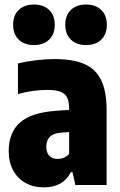

<svg xmlns="http://www.w3.org/2000/svg" viewBox="-20 -819 533 850"><path d="M452 -330.5V0H313.5L301 -56.5H293.5Q259.5 10.5 173.5 10.5Q128 10.5 92.8 -9.2Q57.5 -29 38 -65.2Q18.5 -101.5 18.5 -150Q18.5 -232 68.5 -276.5Q118.5 -321 229 -328.5L286 -332.5V-338.5Q286 -370 277 -387.8Q268 -405.5 246.8 -413.2Q225.5 -421 188 -421Q158 -421 124.2 -416.2Q90.5 -411.5 59.5 -402.5V-538Q95 -547 138.5 -552.2Q182 -557.5 221.5 -557.5Q303.5 -557.5 353.8 -535.5Q404 -513.5 428 -464Q452 -414.5 452 -330.5ZM286 -137.5V-234.5L249.5 -231.5Q217.5 -229.5 201.2 -213.8Q185 -198 185 -169.5Q185 -143 198.5 -129.2Q212 -115.5 235 -115.5Q265.5 -115.5 286 -137.5ZM38 -709.5Q38 -751 63 -775Q88 -799 130.5 -799Q172.5 -799 197.5 -775Q222.5 -751 222.5 -709.5Q222.5 -667.5 197.5 -643.5Q172.5 -619.5 130.5 -619.5Q88 -619.5 63 -643.5Q38 -667.5 38 -709.5ZM269 -709.5Q269 -751 293.8 -775Q318.5 -799 361 -799Q403.5 -799 428.2 -775Q453 -751 453 -709.5Q453 -667.5 428.2 -643.5Q403.5 -619.5 361 -619.5Q318.5 -619.5 293.8 -643.5Q269 -667.5 269 -709.5Z"/></svg>

Font: Encode Sans Condensed ExtraBold
Style: Regular
Weight: 800
Width: 3
Designer: Multiple Designers
Foundry: Impallari Type
Version: Version 2.000